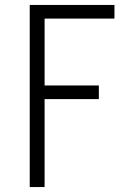

<svg xmlns="http://www.w3.org/2000/svg" viewBox="-20 -755 540 775"><path d="M100 0V-735H442V-680H160V-410H379V-355H160V0Z"/></svg>

Font: Iosevka SS18 Light
Style: Regular
Weight: 300
Monospace: yes
Designer: Belleve Invis
Foundry: Belleve Invis
Version: Version 25.1.1; ttfautohint (v1.8.4)